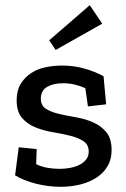

<svg xmlns="http://www.w3.org/2000/svg" viewBox="-20 -708 484 738"><path d="M194 -516 169 -553 325 -688 373 -617ZM409 -131Q409 -97 394.5 -71Q380 -45 353.5 -27Q327 -9 291 0.5Q255 10 213 10Q165 10 118 -2Q71 -14 38 -34L52 -142L121 -135L119 -77Q139 -67 162.5 -63Q186 -59 209 -59Q231 -59 251 -63Q271 -67 286.5 -75Q302 -83 311.5 -95.5Q321 -108 321 -125Q321 -152 300.5 -165.5Q280 -179 249 -186.5Q218 -194 182.5 -200Q147 -206 116 -218.5Q85 -231 64.5 -255Q44 -279 44 -323Q44 -360 59.5 -385.5Q75 -411 99.5 -427Q124 -443 155 -449.5Q186 -456 218 -456Q264 -456 304.5 -444.5Q345 -433 378 -415L388 -307L318 -299L308 -369Q288 -378 267 -383Q246 -388 222 -388Q185 -388 161 -374Q137 -360 137 -328Q137 -302 157 -289.5Q177 -277 207.5 -270Q238 -263 273 -257Q308 -251 338.5 -237.5Q369 -224 389 -199.5Q409 -175 409 -131Z"/></svg>

Font: Zilla Slab Medium
Style: Regular
Weight: 500
Designer: Typotheque.com
Foundry: Typotheque type foundry
Version: Version 1.1; 2017